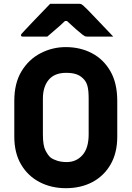

<svg xmlns="http://www.w3.org/2000/svg" viewBox="-20 -967 690 1007"><path d="M325 -720Q401 -720 462 -688Q523 -656 559 -593.5Q595 -531 595 -438V-250Q595 -165 560 -104.5Q525 -44 464.5 -12Q404 20 325 20Q249 20 187.5 -12Q126 -44 90.5 -104.5Q55 -165 55 -250V-438Q55 -531 93 -593.5Q131 -656 193 -688Q255 -720 325 -720ZM205 -262Q205 -204 218.5 -178Q232 -152 245 -141Q258 -131 280 -124Q302 -117 330 -117Q380 -117 412.5 -153.5Q445 -190 445 -262V-450Q445 -495 438 -518.5Q431 -542 414 -557Q400 -571 379 -578Q358 -585 327 -585Q266 -585 235.5 -548.5Q205 -512 205 -450ZM243 -947H396Q403 -947 408.5 -944Q414 -941 427 -928Q438 -918 462 -892.5Q486 -867 516.5 -835.5Q547 -804 574 -775H441Q430 -775 425.5 -777Q421 -779 413 -785Q400 -795 380 -812.5Q360 -830 331 -857H321Q294 -831 270.5 -811.5Q247 -792 228 -775H101Q90 -775 90 -782Q90 -786 93.5 -790Q97 -794 110 -808Q127 -826 151 -851.5Q175 -877 200 -902.5Q225 -928 243 -947Z"/></svg>

Font: Recursive Sn Lnr St XBd
Style: Regular
Weight: 800
Version: Version 1.079;hotconv 1.0.112;makeotfexe 2.5.65598; ttfautoh